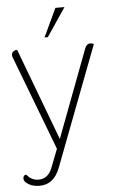

<svg xmlns="http://www.w3.org/2000/svg" viewBox="-58 -739 551 928"><g transform="rotate(-5 217.5 -275.0)"><path d="M21 109Q21 91 37 91Q59 120 94 120Q140 120 160 69L195 -21L21 -478Q18 -484 18 -491Q18 -501 25.5 -507.5Q33 -514 45 -514L213 -67L373 -491Q381 -514 399 -514Q409 -514 417 -510L195 73Q165 150 96 150Q65 150 43 137Q21 124 21 109ZM247 -700H291L198 -562H182Z"/></g></svg>

Font: Thasadith
Style: Regular
Weight: 400
Designer: Cadson Demak Co.,Ltd.
Foundry: Cadson Demak Co.,Ltd.
Version: Version 1.000; ttfautohint (v1.6)